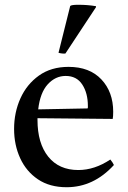

<svg xmlns="http://www.w3.org/2000/svg" viewBox="-20 -772 537 804"><path d="M259 12Q188 12 139 -21Q90 -54 64.5 -109.5Q39 -165 39 -232Q39 -301 65.5 -360Q92 -419 143 -455.5Q194 -492 267 -492Q355 -492 404.5 -439.5Q454 -387 454 -304Q454 -294 453.5 -286.5Q453 -279 452 -274L137 -277Q137 -273 137 -270Q137 -172 182 -116Q227 -60 308 -60Q376 -60 442 -104Q452 -92 457 -81Q372 12 259 12ZM140 -314 347 -318Q348 -320 348 -323.5Q348 -327 348 -328Q348 -382 324.5 -418Q301 -454 255 -454Q212 -454 180 -419Q148 -384 140 -314ZM382 -746V-742L254 -548Q249 -547 240 -548Q231 -549 225 -551L274 -747Q279 -752 308 -752Q348 -752 382 -746Z"/></svg>

Font: Tiro Bangla
Style: Regular
Weight: 400
Designer: Bangla: John Hudson & Fiona Ross. Latin: John Hudson.
Foundry: Tiro Typeworks Ltd.
Version: Version 1.60